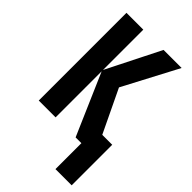

<svg xmlns="http://www.w3.org/2000/svg" viewBox="-274 -804 1105 1105"><g transform="rotate(45 278.5 -251.5)"><path d="M513 -714 337 -380 462 -119H543V211H411V0H364L201 -375V0H64V-714H201V-386L366 -714Z"/></g></svg>

Font: Noto Sans ExtraCondensed
Style: Bold
Weight: 700
Width: 2
Designer: Monotype Design Team
Foundry: Monotype Imaging Inc.
Version: Version 2.013; ttfautohint (v1.8.4.7-5d5b)